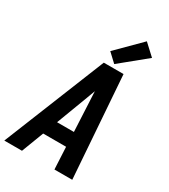

<svg xmlns="http://www.w3.org/2000/svg" viewBox="-248 -1095 1059 1204"><g transform="rotate(30 281.0 -493.0)"><path d="M-14 0H114L175 -160H341L349 0H478L425 -735H282ZM215 -265 300 -490Q306 -506 311.5 -521Q317 -536 323 -552Q324 -536 324.5 -521Q325 -506 326 -490L337 -265ZM343 -760 529 -912 449 -986 281 -818Z"/></g></svg>

Font: Iosevka Sparkle
Style: Bold Italic
Weight: 700
Italic angle: -9°
Designer: Belleve Invis
Foundry: Belleve Invis
Version: Version 4.5.0; ttfautohint (v1.8.3)